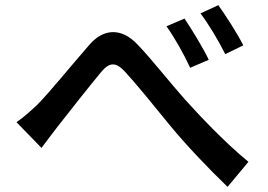

<svg xmlns="http://www.w3.org/2000/svg" viewBox="-20 -737 1040 745"><path d="M696 -665 626 -635C660 -587 691 -531 718 -474L790 -505C768 -552 722 -626 696 -665ZM827 -717 758 -685C793 -638 825 -584 854 -527L924 -561C901 -607 854 -680 827 -717ZM44 -263 141 -163C158 -185 181 -217 203 -245C245 -299 328 -404 372 -457C404 -495 428 -498 464 -460C509 -411 575 -330 639 -251C704 -172 792 -80 863 -12L944 -109C848 -188 751 -292 696 -353C639 -417 567 -509 514 -564C448 -634 377 -624 324 -560C260 -487 172 -378 124 -330C95 -303 71 -281 44 -263Z"/></svg>

Font: Noto Sans T Chinese Medium
Style: Regular
Weight: 500
Designer: Ryoko NISHIZUKA (kana & ideographs); Paul D. Hunt (Latin, Greek & Cyrillic); Wenlong ZHANG (bopomofo); Sandoll Communica
Foundry: Adobe Systems Incorporated
Version: Version 1.000;PS 1;hotconv 1.0.78;makeotf.lib2.5.61930